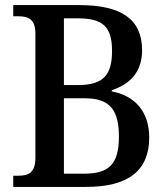

<svg xmlns="http://www.w3.org/2000/svg" viewBox="-20 -734 655 754"><path d="M32 0H318C484 0 566 -64 566 -194C566 -299 506 -359 419 -375V-380C487 -402 538 -448 538 -537C538 -659 456 -714 291 -714H32V-670H53C89 -670 119 -660 119 -603V-114C119 -55 91 -44 53 -44H32ZM287 -400H231V-662H285C382 -662 420 -631 420 -534C420 -441 387 -400 287 -400ZM312 -52H231V-348H314C414 -348 447 -299 447 -197C447 -91 409 -52 312 -52Z"/></svg>

Font: Noto Serif Tamil SemiCondensed Medium
Style: Regular
Weight: 500
Width: 4
Designer: Indian Type Foundry, Tom Grace, and the Monotype Design Team
Foundry: Monotype Imaging Inc.
Version: Version 2.004